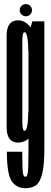

<svg xmlns="http://www.w3.org/2000/svg" viewBox="-20 -706 252 954"><path d="M106 229Q139 229 159 214.5Q179 200 189.8 157Q200.5 114 200.5 31V-600H140.5L121.5 -530V31Q121.5 134 118 153.2Q114.5 172.5 106.5 172.5Q99.5 172.5 96 162.5Q92.5 152.5 91.8 125.2Q91 98 90.5 48H14Q14.5 158.5 38 193.8Q61.5 229 106 229ZM70 2.5Q104 2.5 131.8 -26.5Q159.5 -55.5 159.5 -115L120.5 -151Q120.5 -111 115.8 -83.5Q111 -56 102 -56Q91 -56 91 -98.8Q91 -141.5 91 -301Q91 -460 91 -503Q91 -546 102 -546Q111 -546 115.8 -519Q120.5 -492 120.5 -453L158 -482.5Q158 -538.5 131 -571.8Q104 -605 70 -605Q13 -605 13 -528.8Q13 -452.5 13 -301Q13 -150 13 -73.8Q13 2.5 70 2.5ZM108.5 -625Q121.5 -625 130.2 -634.2Q139 -643.5 139 -655.5Q139 -668 130.2 -676.8Q121.5 -685.5 108.5 -685.5Q96 -685.5 87 -676.8Q78 -668 78 -655.5Q78 -642.5 87.2 -633.8Q96.5 -625 108.5 -625Z"/></svg>

Font: Anybody UltraCondensed
Style: Regular
Weight: 400
Width: 1
Version: Version 1.113;gftools[0.9.25]